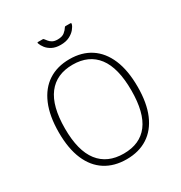

<svg xmlns="http://www.w3.org/2000/svg" viewBox="-218 -1106 1193 1268"><g transform="rotate(-30 379.0 -472.0)"><path d="M379 10Q285 10 217.5 -33Q150 -76 114 -160Q78 -244 78 -367Q78 -492 114.5 -578Q151 -664 218.5 -708Q286 -752 380 -752Q474 -752 541 -708Q608 -664 644 -579Q680 -494 680 -369Q680 -246 644 -161.5Q608 -77 540.5 -33.5Q473 10 379 10ZM381 -32Q505 -32 568.5 -115.5Q632 -199 632 -369Q632 -541 567.5 -625.5Q503 -710 380 -710Q256 -710 191 -625Q126 -540 126 -369Q126 -200 191.5 -116Q257 -32 381 -32ZM503 -954Q513 -954 510 -945Q506 -929 490 -909.5Q474 -890 446.5 -876Q419 -862 379 -862Q341 -862 315 -875.5Q289 -889 274 -908.5Q259 -928 253 -946Q252 -948 252.5 -951Q253 -954 257 -954H292Q297 -954 299 -952.5Q301 -951 304 -947Q309 -941 317 -930.5Q325 -920 340 -911.5Q355 -903 379 -903Q414 -903 432.5 -918.5Q451 -934 459 -948Q461 -952 463 -953Q465 -954 468 -954Z"/></g></svg>

Font: Libre Franklin Thin
Style: Regular
Weight: 100
Designer: Pablo Impallari, Rodrigo Fuenzalida, Nhung Nguyen
Foundry: Impallari Type
Version: Version 3.000